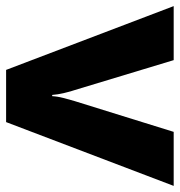

<svg xmlns="http://www.w3.org/2000/svg" viewBox="0 -589 589 629"><g transform="rotate(90 294.5 -274.5)"><path d="M209 0 0 -549H177L275 -225Q279 -214 284.5 -191Q290 -168 291 -151H295Q296 -169 301.5 -190Q307 -211 311 -224L412 -549H589L380 0Z"/></g></svg>

Font: Noto Sans Khmer UI ExtraBold
Style: Regular
Weight: 800
Designer: Danh Hong and the Monotype Design Team
Foundry: Monotype Imaging Inc.
Version: Version 2.002; ttfautohint (v1.8.4.7-5d5b)